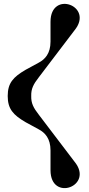

<svg xmlns="http://www.w3.org/2000/svg" viewBox="-20 -872 461 996"><path d="M182 -472 366 -714C471 -841 242 -926 242 -759V-656C242 -594 213 -564 181 -547L113 -510C48 -472 20 -441 20 -374C20 -307 48 -276 113 -238L181 -201C213 -184 242 -154 242 -92V11C242 178 471 93 366 -34L182 -276C153 -313 141 -337 142 -374C141 -411 153 -435 182 -472Z"/></svg>

Font: Pilowlava Atome
Style: Regular
Weight: 500
Designer: Anton Moglia, Jérémy Landes, Maksym Kobuzan (Cyrillic), Velvetyne Type Foundry
Foundry: Anton Moglia, Jérémy Landes, Velvetyne Type Foundry
Version: Version 1.002;Glyphs 3.3 (3303)